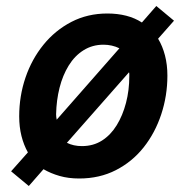

<svg xmlns="http://www.w3.org/2000/svg" viewBox="-20 -582 613 640"><path d="M76 38 17 -11 73 -74Q59 -99 51.5 -129Q44 -159 44 -194Q44 -262 65 -323.5Q86 -385 125 -433Q164 -481 218 -509Q272 -537 338 -537Q372 -537 401 -529.5Q430 -522 453 -507L501 -562L560 -513L507 -453Q522 -428 530 -397Q538 -366 538 -330Q538 -263 517.5 -201Q497 -139 459 -91Q421 -43 366.5 -15Q312 13 244 13Q208 13 178.5 4.5Q149 -4 125 -18ZM253 -95Q291 -95 320 -113.5Q349 -132 369 -164.5Q389 -197 400 -239Q411 -281 411 -328Q411 -331 411 -335Q411 -339 410 -341L203 -106Q225 -95 253 -95ZM169 -183 378 -421Q366 -427 352.5 -430Q339 -433 325 -433Q288 -433 258.5 -414.5Q229 -396 209 -363.5Q189 -331 178.5 -289.5Q168 -248 167 -201Q167 -197 167.5 -192.5Q168 -188 169 -183Z"/></svg>

Font: Ubuntu Sans
Style: Bold Italic
Weight: 700
Italic angle: -13.5°
Designer: Dalton Maag Ltd
Foundry: Dalton Maag Ltd
Version: Version 1.006